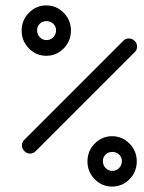

<svg xmlns="http://www.w3.org/2000/svg" viewBox="-20 -676 532 709"><path d="M395 -45Q409.5 -45 419.8 -55.5Q430 -66 430 -81Q430 -95.5 419.8 -105.2Q409.5 -115 395 -115Q380 -115 370 -105.5Q360 -96 360 -81Q360 -66 370 -55.5Q380 -45 395 -45ZM329.8 -14.2Q303 -41.5 303 -80Q303 -118.5 329.8 -145.8Q356.5 -173 394 -173Q431.5 -173 458.2 -145.8Q485 -118.5 485 -80Q485 -41.5 458.2 -14.2Q431.5 13 394 13Q356.5 13 329.8 -14.2ZM152 -528Q166.5 -528 176.8 -538.5Q187 -549 187 -564Q187 -578.5 176.8 -588.2Q166.5 -598 152 -598Q137 -598 127 -588.5Q117 -579 117 -564Q117 -549 127 -538.5Q137 -528 152 -528ZM86.8 -497.2Q60 -524.5 60 -563Q60 -601.5 86.8 -628.8Q113.5 -656 151 -656Q188.5 -656 215.2 -628.8Q242 -601.5 242 -563Q242 -524.5 215.2 -497.2Q188.5 -470 151 -470Q113.5 -470 86.8 -497.2ZM70 -160 435 -525Q442.5 -534 456 -534Q468 -534 477 -525Q486 -517.5 486 -504Q486 -490.5 477 -483L112 -118Q103 -109 91 -109Q79 -109 70 -118Q61 -127 61 -139Q61 -151 70 -160Z"/></svg>

Font: IBM 3270 Semi-Condensed
Style: Condensed
Weight: 400
Monospace: yes
Version: Version 2.3.1